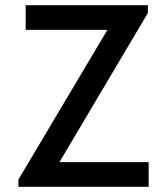

<svg xmlns="http://www.w3.org/2000/svg" viewBox="-20 -720 640 740"><path d="M550 -670 209 -95H553V0H51V-28L394 -605H79V-700H550Z"/></svg>

Font: Simpel Medium
Style: Regular
Weight: 500
Designer: Janko Jovanovic
Version: Version 1.048;PS 001.048;hotconv 1.0.88;makeotf.lib2.5.64775